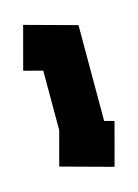

<svg xmlns="http://www.w3.org/2000/svg" viewBox="-88 -581 455 633"><g transform="rotate(-15 139.0 -265.0)"><path d="M224 0 48 -48 79 -164V-367L15 -384L54 -530L230 -482V-155L263 -146Z"/></g></svg>

Font: Blaka Ink
Style: Regular
Weight: 400
Designer: Mohamed Gaber
Foundry: Kief Type Foundry
Version: Version 1.003; ttfautohint (v1.8.4.7-5d5b)